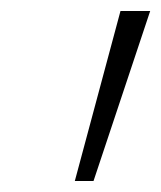

<svg xmlns="http://www.w3.org/2000/svg" viewBox="-20 -678 293 349"><path d="M199 -658H253L150 -349H116Z"/></svg>

Font: Ysabeau Infant Semilight
Style: Italic
Weight: 300
Italic angle: -12°
Designer: Christian Thalmann (Catharsis Fonts)
Version: Version 0.003